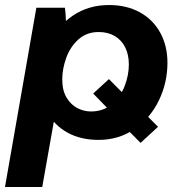

<svg xmlns="http://www.w3.org/2000/svg" viewBox="-34 -551 733 771"><path d="M430.4 -78.8 432.2 -80.8 340.2 -175.4 403.4 -233.4 494.4 -141.8 497.4 -145.6 600.6 -41.8 530.4 22.8ZM112 -520H226.6Q229.6 -502.2 230.7 -468.4Q231.8 -434.6 228.8 -416L170.6 -102H189.2L135.6 200H-14ZM127.8 -218.6Q127.8 -302.4 161.6 -373.8Q195.4 -445.2 258.2 -488Q321 -530.8 404.2 -530.8Q474 -530.8 527.1 -501.8Q580.2 -472.8 609.3 -420Q638.4 -367.2 638.4 -298.6Q638.4 -219 604.1 -147.9Q569.8 -76.8 506.6 -33Q443.4 10.8 361.8 10.8Q290 10.8 237 -18.5Q184 -47.8 155.9 -100.1Q127.8 -152.4 127.8 -218.6ZM483.4 -292Q483.4 -331.6 468.6 -361.1Q453.8 -390.6 426.5 -406.5Q399.2 -422.4 362.2 -422.4Q313.6 -422.4 280.5 -392.3Q247.4 -362.2 231.7 -317.9Q216 -273.6 216 -232.4Q216 -187.6 233.5 -158.8Q251 -130 277.1 -116.7Q303.2 -103.4 331.4 -103.4Q381 -103.4 415.5 -132.8Q450 -162.2 466.7 -205.8Q483.4 -249.4 483.4 -292Z"/></svg>

Font: Fixel Italic Variable 20240409 Display Thin
Style: Italic
Weight: 100
Italic angle: -10°
Designer: AlfaBravo + MacPaw
Foundry: Kyrylo Tkachov, Marchela Mozhyna, Serhii Makarenko, Maria Weinstein, Zakhar Kryvoshyya
Version: Version 1.211;Glyphs 3.2 (3225)